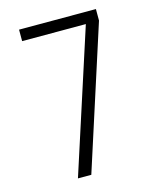

<svg xmlns="http://www.w3.org/2000/svg" viewBox="-111 -812 722 888"><g transform="rotate(-15 250.0 -367.5)"><path d="M151 0 371 -680H66V-735H434V-680L215 0Z"/></g></svg>

Font: Iosevka Fixed Light
Style: Regular
Weight: 300
Monospace: yes
Designer: Belleve Invis
Foundry: Belleve Invis
Version: Version 32.3.0